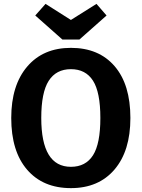

<svg xmlns="http://www.w3.org/2000/svg" viewBox="-20 -955 731 991"><path d="M478 -935 530 -875 390 -751H302L162 -875L215 -935L346 -852ZM346 -708Q490 -708 571.5 -613.5Q653 -519 653 -346Q653 -176 571 -80Q489 16 346 16Q202 16 120 -79Q38 -174 38 -346Q38 -515 120.5 -611.5Q203 -708 346 -708ZM193 -346Q193 -94 346 -94Q422 -94 460 -153.5Q498 -213 498 -346Q498 -479 460 -538.5Q422 -598 346 -598Q270 -598 231.5 -538Q193 -478 193 -346Z"/></svg>

Font: FiraGO SemiBold
Style: Regular
Weight: 600
Designer: bBox Type
Foundry: bBox Type GmbH
Version: Version 1.001;PS 001.001;hotconv 1.0.88;makeotf.lib2.5.64775